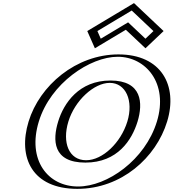

<svg xmlns="http://www.w3.org/2000/svg" viewBox="-20 -1186 1104 1221"><path d="M389.8 -413C427.4 -536 533 -659 678 -659C824 -659 852.4 -536 814.8 -413C777.2 -290 677.6 -167 527.6 -167C373.6 -167 352.2 -290 389.8 -413ZM186.8 -413C260.4 -654 506.3 -840 733.3 -840C962.3 -840 1091.4 -654 1017.8 -413C944.1 -172 708.9 15 471.9 15C227.9 15 113.1 -172 186.8 -413ZM557.2 -990 597.4 -899 784.6 -1011 903.4 -899 999.2 -990 827.7 -1152ZM374.8 -413C336 -286.1 357.8 -152 523 -152C684.1 -152 790.9 -285.9 829.8 -413C868.7 -540.4 839.7 -674 682.6 -674C526.5 -674 413.8 -540.5 374.8 -413ZM201.8 -413C130.4 -179.5 241.1 0 476.5 0C704.9 0 931.4 -179.7 1002.8 -413C1074 -646 949.2 -825 728.7 -825C510.2 -825 273 -645.9 201.8 -413ZM577.3 -986.9 822 -1133.4 977.1 -986.9 906.6 -919.9 790.3 -1029.6 606.9 -919.9ZM374.8 -413C413.8 -540.5 526.5 -674 682.6 -674C839.7 -674 868.7 -540.4 829.8 -413C790.9 -285.9 684.1 -152 523 -152C357.8 -152 336 -286.1 374.8 -413ZM201.8 -413C273 -645.9 510.2 -825 728.7 -825C949.2 -825 1074 -646 1002.8 -413C931.4 -179.7 704.9 0 476.5 0C241.1 0 130.4 -179.5 201.8 -413ZM577.3 -986.9 606.9 -919.9 790.3 -1029.6 906.6 -919.9 977.1 -986.9 822 -1133.4ZM389.8 -413C352.2 -290 373.6 -167 527.6 -167C677.5 -167 777.2 -290 814.8 -413C852.4 -536 823.9 -659 678 -659C533 -659 427.4 -536 389.8 -413ZM186.8 -413C113.1 -172 227.9 15 471.9 15C708.9 15 944.1 -172 1017.8 -413C1091.4 -654 962.3 -840 733.3 -840C506.3 -840 260.4 -654 186.8 -413ZM557.2 -990 827.7 -1152 999.2 -990 903.4 -899 784.6 -1011 597.4 -899ZM349.8 -413C314.1 -296.2 313.9 -152 523 -152C728.2 -152 819 -296.1 854.8 -413C890.5 -530 883.9 -674 682.6 -674C482.3 -674 385.6 -530.1 349.8 -413ZM226.8 -413C301.5 -657.6 553.4 -825 728.7 -825C906 -825 1052.6 -657.7 977.8 -413C902.9 -168.2 661.8 0 476.5 0C284 0 151.9 -168.1 226.8 -413ZM599.4 -988.4 817.6 -1119.1 955.9 -988.4 904.9 -939.9 794.7 -1043.9 620.8 -939.9ZM414.8 -413C455.6 -546.5 577.3 -659 678 -659C779.7 -659 830.6 -546.4 789.8 -413C749 -279.7 633.3 -167 527.6 -167C417.6 -167 374.1 -279.8 414.8 -413ZM161.8 -413C91.6 -183.4 185 15 471.9 15C752 15 972.6 -183.5 1042.8 -413C1112.9 -642.4 1005.5 -840 733.3 -840C463.1 -840 231.9 -642.3 161.8 -413ZM535 -988.5 583.4 -879 780.2 -996.7 905.1 -879 1020.4 -988.5 832.1 -1166.3Z"/></svg>

Font: Hussar Outliner
Style: Obl
Weight: 700
Foundry: Cannot Into Space Fonts
Version: Version 0.92